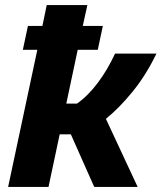

<svg xmlns="http://www.w3.org/2000/svg" viewBox="-20 -736 636 756"><path d="M12 0 127 -540H70L90 -634H147L164 -716H324L306 -634H385L365 -540H286L241 -328H283Q327 -359 365.5 -410.5Q404 -462 433 -525H596Q555 -440 502 -375Q449 -310 397 -268L522 0H351L259 -207H215L171 0Z"/></svg>

Font: Raleway ExtraBold
Style: Italic
Weight: 800
Italic angle: -12°
Designer: Matt McInerney, Pablo Impallari, Rodrigo Fuenzalida
Foundry: Matt McInerney, Pablo Impallari, Rodrigo Fuenzalida
Version: Version 4.026